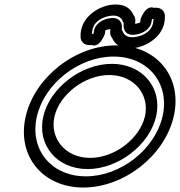

<svg xmlns="http://www.w3.org/2000/svg" viewBox="-20 -813 804 858"><path d="M173.5 -292.6C144.2 -165.7 233.5 -57.5 371.3 -57.5C509 -57.5 648.3 -165.7 677.6 -292.6C706.9 -419.5 617.6 -527.7 479.8 -527.7C342.1 -527.7 202.8 -419.5 173.5 -292.6ZM223.5 -292.6C245.7 -388.7 355.7 -477.7 468.3 -477.7C580.8 -477.7 649.8 -388.7 627.6 -292.6C605.4 -196.5 495.4 -107.5 382.8 -107.5C270.3 -107.5 201.3 -196.5 223.5 -292.6ZM144.8 -292.6C178.7 -439.3 331.6 -560.2 487.3 -560.2C643 -560.2 740.2 -439.3 706.3 -292.6C672.4 -145.9 519.5 -25 363.8 -25C208.1 -25 110.9 -145.9 144.8 -292.6ZM94.8 -292.6C54.1 -116.3 170.8 25 352.2 25C533.7 25 715.6 -116.3 756.3 -292.6C797 -468.9 680.3 -610.2 498.9 -610.2C317.5 -610.2 135.5 -468.9 94.8 -292.6ZM532.1 -711.8C532.4 -711.5 532.9 -711 532.9 -711C532.6 -707.6 532 -702.7 532.3 -695.9C532.6 -687.3 534.7 -676.9 542.5 -668.8C554.5 -656.1 574.9 -654.9 597.1 -660.5C620.7 -666.4 640.4 -679.1 650.7 -697.2C656.5 -707.4 658 -718 658.3 -724.1C658.6 -725 659.2 -726.7 659.5 -727.4C661.1 -727.9 660.6 -727.7 661.4 -728C662.6 -728.5 661.8 -728.2 662.3 -728.4C663.6 -728.6 665.1 -728.5 665.7 -728.4C666.5 -677.6 625.3 -657.3 597.5 -650.3C573.4 -644.2 540 -642.3 528.8 -671.9C527.9 -674.2 526.3 -676.6 524.9 -678C524.6 -678.4 524.2 -678.9 524.1 -678.9C524.4 -682.2 525 -687.2 524.8 -694C524.5 -702.6 522.3 -713 514.5 -721.1C502.5 -733.7 482.1 -735 459.9 -729.4C436.3 -723.4 416.6 -710.7 406.4 -692.7C400.6 -682.4 399 -671.9 398.8 -665.8C398.5 -664.9 397.8 -663.1 397.5 -662.5C396 -662 396.4 -662.1 395.6 -661.9C394.4 -661.4 395.2 -661.7 394.7 -661.5C393.4 -661.3 391.9 -661.3 391.3 -661.5C390.5 -712.3 431.7 -732.6 459.5 -739.6C483.6 -745.7 517 -747.6 528.3 -718C529.1 -715.7 530.7 -713.3 532.1 -711.8ZM575.6 -747.4C551.5 -802.6 487.2 -795.3 457.7 -787.9C419.6 -778.3 336.7 -737.2 340 -647.4C340.4 -638.3 343.6 -630.2 348.7 -624.4C359.1 -612.5 375.1 -610 389.1 -611.8C419.3 -601.4 437.2 -638.1 438.5 -640.5C444.9 -652.4 450.6 -660.1 450.1 -675.1C450.1 -675.7 450.1 -676 450.1 -676.5C450.8 -677 454.3 -679.2 461.7 -681.1C468.2 -682.7 471.7 -682.8 473.3 -682.6C473.4 -682.3 473.5 -681.7 473.5 -681.1C473.6 -676.9 467 -660.7 481.5 -642.4C505.6 -587.3 569.8 -594.6 599.3 -602C637.4 -611.6 720.3 -652.7 717 -742.5C716.7 -751.6 713.4 -759.6 708.4 -765.4C697.9 -777.4 681.9 -779.8 668 -778.1C637.7 -788.5 619.9 -751.8 618.6 -749.4C612.1 -737.5 606.4 -729.8 606.9 -714.7C607 -714.2 607 -713.9 606.9 -713.3C606.2 -712.9 602.7 -710.6 595.4 -708.8C588.8 -707.1 585.4 -707.1 583.7 -707.3C583.6 -707.6 583.6 -708.2 583.5 -708.8C583.4 -713.8 587 -719.4 583.1 -733.6C581.5 -739.2 580.4 -741.3 575.6 -747.4Z"/></svg>

Font: Hi.
Style: Regular
Weight: 400
Designer: Mew Too, Robert Jablonski
Foundry: Cannot Into Space Fonts
Version: Version 1.996